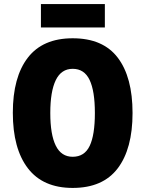

<svg xmlns="http://www.w3.org/2000/svg" viewBox="-20 -913 714 943"><path d="M631 -358Q631 -182 558 -86Q485 10 337 10Q191 10 117 -86.5Q43 -183 43 -359Q43 -534 116.5 -629.5Q190 -725 337 -725Q486 -725 558.5 -629.5Q631 -534 631 -358ZM227 -358Q227 -252 254 -197.5Q281 -143 337 -143Q395 -143 420.5 -196.5Q446 -250 446 -358Q446 -466 420 -520.5Q394 -575 337 -575Q281 -575 254 -519.5Q227 -464 227 -358ZM495 -893V-778H181V-893Z"/></svg>

Font: Noto Sans Ethiopic Condensed Black
Style: Regular
Weight: 900
Width: 3
Designer: Monotype Design Team
Foundry: Monotype Imaging Inc.
Version: Version 2.102; ttfautohint (v1.8.4.7-5d5b)